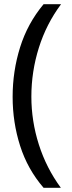

<svg xmlns="http://www.w3.org/2000/svg" viewBox="-20 -734 340 912"><path d="M40 -274Q40 -396 75.5 -509.5Q111 -623 187 -714H270Q200 -620 164.5 -507Q129 -394 129 -275Q129 -159 164.5 -47.5Q200 64 269 158H187Q111 70 75.5 -41.5Q40 -153 40 -274Z"/></svg>

Font: Noto Sans Manichaean
Style: Regular
Weight: 400
Designer: Monotype Design Team
Foundry: Monotype Imaging Inc.
Version: Version 2.005; ttfautohint (v1.8.4.7-5d5b)